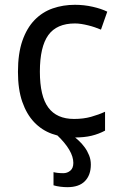

<svg xmlns="http://www.w3.org/2000/svg" viewBox="-20 -566 503 804"><path d="M290 9.8Q240.7 9.8 197.8 -5.6Q154.8 -21 123 -54.4Q91.3 -87.9 73.2 -139.9Q55.2 -191.9 55.2 -265.1Q55.2 -341.8 73.7 -395.3Q92.3 -448.7 124.8 -482.2Q157.2 -515.6 200.7 -530.8Q244.1 -545.9 293.9 -545.9Q332 -545.9 368.4 -537.6Q404.8 -529.3 429.2 -517.1L402.8 -441.9Q391.6 -446.8 377.9 -451.4Q364.3 -456.1 349.6 -459.7Q335 -463.4 320.8 -465.6Q306.6 -467.8 293.9 -467.8Q217.3 -467.8 182.1 -418.7Q147 -369.6 147 -266.1Q147 -163.1 182.4 -115.5Q217.8 -67.9 290 -67.9Q329.6 -67.9 361.6 -76.9Q393.6 -85.9 419.9 -98.1V-19Q393.6 -4.9 363.5 2.4Q333.5 9.8 290 9.8ZM287.1 116.2Q287.1 64.9 219.2 0H282.2Q294.9 9.3 308.8 22Q322.8 34.7 334.2 50.3Q345.7 65.9 353 84.2Q360.4 102.5 360.4 123Q360.4 167 335.7 192.4Q311 217.8 262.2 217.8Q248 217.8 232.4 215.8Q216.8 213.9 204.1 210V154.8Q210.9 156.7 221.9 158Q232.9 159.2 245.1 159.2Q261.7 159.2 274.4 148.7Q287.1 138.2 287.1 116.2Z"/></svg>

Font: Droid Sans
Style: Regular
Weight: 400
Foundry: Ascender Corporation
Version: Version 1.00 build 114